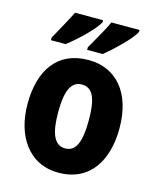

<svg xmlns="http://www.w3.org/2000/svg" viewBox="-116 -847 771 938"><g transform="rotate(15 270.0 -378.0)"><path d="M472 -756V-766H330C316 -734 283 -677 250 -619V-606H329C375 -644 454 -718 472 -756ZM288 -756V-766H146C131 -734 99 -678 67 -619V-606H141C195 -647 268 -717 288 -756ZM502 -276C502 -458 409 -560 271 -560C112 -560 37 -445 37 -276C37 -116 118 10 269 10C431 10 502 -118 502 -276ZM192 -275C192 -383 215 -436 270 -436C326 -436 347 -383 347 -276C347 -169 326 -113 270 -113C215 -113 192 -170 192 -275Z"/></g></svg>

Font: Noto Sans Thai Looped Condensed ExtraBold
Style: Regular
Weight: 800
Width: 3
Designer: Sasikarn Vongin, Ben Mitchell
Foundry: The Fontpad Ltd
Version: Version 1.001